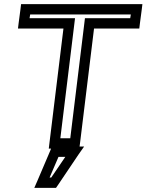

<svg xmlns="http://www.w3.org/2000/svg" viewBox="-20 -694 709 929"><path d="M610 -606H416H391L388 -581L320 -25H272L340 -581L343 -606H318H123L126 -624H613L610 -606ZM227 25 224 33 160 183 146 215H180H237H251L260 202L361 52L387 15H365L367 0L435 -556H629H654L657 -581L666 -649L669 -674H644H107H82L79 -649L70 -581L67 -556H92H287L219 0L216 25H227ZM296 65 228 165H220L263 65H296Z"/></svg>

Font: Gamestation Text Outline
Style: Italic
Weight: 400
Designer: Jonas Hecksher
Foundry: Jonas Hecksher, Playtypeª, e-types AS
Version: Version 1.003